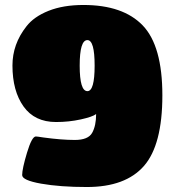

<svg xmlns="http://www.w3.org/2000/svg" viewBox="-20 -742 702 771"><path d="M205 -252Q119 -252 74.5 -314.5Q30 -377 30 -479Q30 -565 86 -636Q116 -675 175 -698.5Q234 -722 315 -722Q474 -722 553 -640Q632 -558 632 -359Q632 -160 558 -75.5Q484 9 329 9Q221 9 145 -4.5Q69 -18 69 -39Q69 -64 88.5 -129Q108 -194 124 -194Q129 -194 154 -190Q227 -180 280.5 -180Q334 -180 350 -208.5Q366 -237 366 -284Q352 -273 304.5 -262.5Q257 -252 205 -252ZM331 -376Q360 -376 360 -478.5Q360 -581 331 -581Q300 -581 300 -478.5Q300 -376 331 -376Z"/></svg>

Font: Titan One
Style: Regular
Weight: 400
Designer: Rodrigo Fuenzalida
Foundry: Rodrigo Fuenzalida
Version: Version 1.001